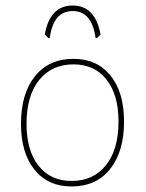

<svg xmlns="http://www.w3.org/2000/svg" viewBox="-20 -670 527 695"><path d="M155 -532 142 -545Q161 -650 243 -650Q325 -650 344 -545L331 -532H326Q313 -630 243 -630Q173 -630 160 -532ZM246 -457Q331 -457 380 -396.5Q429 -336 429 -230Q429 -121 378.5 -58Q328 5 239 5Q154 5 105 -55.5Q56 -116 56 -222Q56 -331 106.5 -394Q157 -457 246 -457ZM246 -437Q167 -437 121.5 -380Q76 -323 76 -222Q76 -125 119.5 -70Q163 -15 239 -15Q318 -15 363.5 -72Q409 -129 409 -230Q409 -327 365.5 -382Q322 -437 246 -437Z"/></svg>

Font: Alegreya Sans Thin
Style: Regular
Weight: 100
Designer: Juan Pablo del Peral
Foundry: Huerta Tipografica
Version: Version 2.007